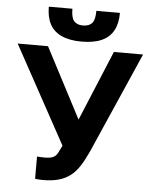

<svg xmlns="http://www.w3.org/2000/svg" viewBox="-61 -960 810 1022"><g transform="rotate(5 344.5 -449.0)"><path d="M205 12Q194 12 183.5 11Q173 10 165 9V-110Q173 -109 183.5 -108.5Q194 -108 205 -108Q235 -108 250.5 -115Q266 -122 274.5 -138Q283 -154 295 -179L10 -700H172L368 -325L524 -700H680L443 -160Q422 -114 400.5 -81Q379 -48 351.5 -27.5Q324 -7 289 2.5Q254 12 205 12ZM347 -740Q283 -740 240.5 -759.5Q198 -779 178 -816.5Q158 -854 158 -910H284Q284 -862 300 -844Q316 -826 347 -826Q380 -826 396 -844Q412 -862 412 -910H538Q538 -854 518 -816.5Q498 -779 456 -759.5Q414 -740 347 -740Z"/></g></svg>

Font: Golos Text SemiBold
Style: Regular
Weight: 600
Designer: A.Korolkova, Vitaly Kuzmin
Foundry: ParaType Ltd
Version: Version 2.004